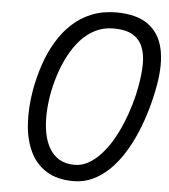

<svg xmlns="http://www.w3.org/2000/svg" viewBox="-61 -984 916 1041"><g transform="rotate(5 397.0 -464.0)"><path d="M377 1.5Q288.5 1.5 230 -35Q171.5 -71.5 140.8 -136.2Q110 -201 104.5 -286.5Q99 -372 115.5 -470Q129 -544.5 152.2 -613Q175.5 -681.5 210.2 -739.2Q245 -797 291.5 -839.8Q338 -882.5 397.5 -906.2Q457 -930 530 -930Q640 -930 702.8 -885.2Q765.5 -840.5 784.8 -756.8Q804 -673 783 -555Q771.5 -489.5 752.5 -423.2Q733.5 -357 707.2 -294.8Q681 -232.5 647.2 -178.8Q613.5 -125 572.2 -84.8Q531 -44.5 482.2 -21.5Q433.5 1.5 377 1.5ZM376 -87Q414.5 -87 449.8 -106.5Q485 -126 516.5 -160Q548 -194 574.8 -238.8Q601.5 -283.5 623 -335Q644.5 -386.5 660.2 -440Q676 -493.5 685 -545.5Q696 -607 697 -660.8Q698 -714.5 682 -755.2Q666 -796 628 -819Q590 -842 523 -842Q467.5 -842 422.5 -819Q377.5 -796 342.8 -756.8Q308 -717.5 282 -667.5Q256 -617.5 238.8 -563.2Q221.5 -509 212 -456.5Q202 -400.5 200.8 -346.5Q199.5 -292.5 208.2 -245.8Q217 -199 237.8 -163.2Q258.5 -127.5 292.5 -107.2Q326.5 -87 376 -87Z"/></g></svg>

Font: Edu AU VIC WA NT Pre Medium
Style: Regular
Weight: 500
Designer: Tina and Corey Anderson, Eben Sorkin, Mirko Velimirovic
Foundry: Google for Education
Version: Version 1.001